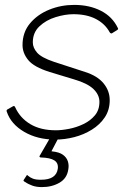

<svg xmlns="http://www.w3.org/2000/svg" viewBox="-20 -560 541 784"><path d="M206 10Q133 10 79 -21.5Q25 -53 8 -103Q5 -110 10 -113L33 -126Q36 -128 38.5 -126.5Q41 -125 42 -122Q62 -78 104 -53Q146 -28 208 -28Q232 -28 262.5 -34Q293 -40 321 -53.5Q349 -67 367.5 -89Q386 -111 386 -144Q386 -173 361.5 -196.5Q337 -220 282 -236L183 -266Q119 -286 95.5 -314.5Q72 -343 72 -376Q72 -428 102.5 -464.5Q133 -501 181 -520.5Q229 -540 283 -540Q345 -540 392 -516Q439 -492 461 -446Q463 -443 462 -441Q461 -439 458 -437L437 -424Q435 -423 432.5 -424Q430 -425 428 -428Q409 -463 371.5 -482.5Q334 -502 280 -502Q246 -502 207 -490Q168 -478 141 -452.5Q114 -427 114 -387Q114 -365 131.5 -345Q149 -325 199 -308L328 -266Q378 -250 403 -219.5Q428 -189 428 -151Q428 -111 408 -81Q388 -51 355 -30.5Q322 -10 283 0Q244 10 206 10ZM259 131Q254 168 223 186Q192 204 151 204Q129 204 112 198Q95 192 81 182Q79 182 77.5 180Q76 178 76 176L89 156Q90 154 91.5 155Q93 156 95 158Q103 165 114.5 169.5Q126 174 147 174Q179 174 196 162.5Q213 151 216 129Q219 106 202 95Q185 84 147 83Q143 83 142 81Q141 79 141 78L189 -5H223L191 56Q190 57 190.5 57.5Q191 58 192 58Q222 61 237 72Q252 83 257 98.5Q262 114 259 131Z"/></svg>

Font: Libre Franklin Thin
Style: Italic
Weight: 100
Italic angle: -8°
Designer: Pablo Impallari, Rodrigo Fuenzalida, Nhung Nguyen
Foundry: Impallari Type
Version: Version 3.000